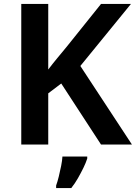

<svg xmlns="http://www.w3.org/2000/svg" viewBox="-20 -734 690 975"><path d="M650 0H493L291 -310L225 -260V0H88V-714H225V-381Q247 -410 271 -439Q295 -468 319 -497L493 -714H645L388 -399ZM423 71Q416 93 403.5 118.5Q391 144 376 170.5Q361 197 342 221H265V208Q272 189 278.5 162.5Q285 136 290.5 108.5Q296 81 297 61H423Z"/></svg>

Font: Noto Sans Oriya SemiBold
Style: Regular
Weight: 600
Version: Version 2.003